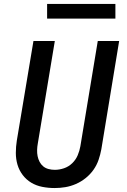

<svg xmlns="http://www.w3.org/2000/svg" viewBox="-20 -942 640 970"><path d="M256 8Q224 8 193.5 2Q163 -4 138 -19Q113 -34 95 -57.5Q77 -81 68.5 -109.5Q60 -138 60 -169.5Q60 -201 65 -232L149 -735H257L171 -217Q168 -201 167.5 -184.5Q167 -168 170 -153Q173 -138 180 -124.5Q187 -111 198.5 -101.5Q210 -92 225.5 -88Q241 -84 257 -84Q280 -84 303.5 -92Q327 -100 345 -117.5Q363 -135 372.5 -157.5Q382 -180 386 -203L474 -735H582L492 -188Q487 -161 478 -134.5Q469 -108 452.5 -84.5Q436 -61 413 -42.5Q390 -24 363.5 -12.5Q337 -1 310 3.5Q283 8 256 8ZM218 -848V-922H563V-848Z"/></svg>

Font: Iosevka SS04 Semibold Extended
Style: Italic
Weight: 600
Width: 7
Italic angle: -9°
Monospace: yes
Designer: Belleve Invis
Foundry: Belleve Invis
Version: Version 19.0.0; ttfautohint (v1.8.4)